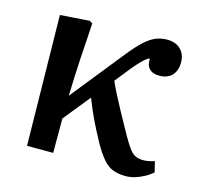

<svg xmlns="http://www.w3.org/2000/svg" viewBox="-84 -616 768 723"><g transform="rotate(15 300.5 -254.5)"><path d="M463 14Q435 14 414 6Q393 -2 375 -23Q357 -44 337 -79Q327 -97 312 -126Q297 -155 283.5 -185.5Q270 -216 262 -238L178 -134V0H76L68 -508L182 -516L194 -509Q192 -471 189.5 -436Q187 -401 185 -366.5Q183 -332 181.5 -296.5Q180 -261 179 -223L345 -430Q374 -466 396 -486Q418 -506 438.5 -514.5Q459 -523 483 -523Q516 -523 535.5 -504Q555 -485 555 -453Q555 -421 537.5 -402.5Q520 -384 488 -384Q462 -384 449 -398Q436 -412 438 -437Q433 -437 424 -430Q415 -423 403.5 -411Q392 -399 378 -382L330 -322Q338 -303 351 -277.5Q364 -252 383 -217Q402 -182 430 -132Q446 -104 458 -88Q470 -72 483 -66.5Q496 -61 513 -61Q522 -61 533 -63Q544 -65 556 -69L566 -28Q553 -16 535.5 -6.5Q518 3 500 8.5Q482 14 463 14Z"/></g></svg>

Font: Literata 18pt Medium
Style: Regular
Weight: 500
Designer: Latin by Veronika Burian and Jose Scaglione. Greek by Irene Vlachou. Cyrillic by Vera Evstafieva.
Foundry: TypeTogether
Version: Version 3.103;gftools[0.9.29]